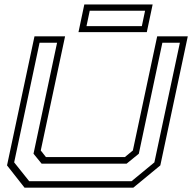

<svg xmlns="http://www.w3.org/2000/svg" viewBox="-20 -868 888 888"><path d="M93.5 0 12.5 -103 139.5 -700H281L168.5 -172L192.5 -141.5H557.5L594.5 -172L707 -700H848.5L721.5 -103L596.5 0ZM115 -30H588.5L694 -117L812 -670.5H731L622 -157L565.5 -111H172.5L135 -157L244 -670.5H163L45.5 -117ZM343 -719.5 370 -847.5H686L659 -719.5ZM380 -747H636L651 -818.5H395Z"/></svg>

Font: Tourney Expanded Light
Style: Italic
Weight: 300
Width: 7
Italic angle: -12°
Designer: Tyler Finck
Foundry: Etcetera Type Co
Version: Version 1.010; ttfautohint (v1.8.3)